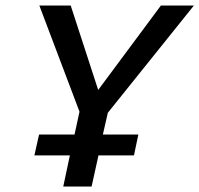

<svg xmlns="http://www.w3.org/2000/svg" viewBox="-20 -678 725 698"><path d="M354 -189H483L467 -113H338L313 0H210L234 -113H105L122 -189H251L269 -272L123 -658H237L337 -351L565 -658H685L372 -268Z"/></svg>

Font: Ysabeau Semibold
Style: Italic
Weight: 600
Italic angle: -12°
Designer: Christian Thalmann (Catharsis Fonts)
Version: Version 0.003